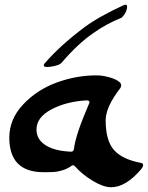

<svg xmlns="http://www.w3.org/2000/svg" viewBox="-20 -722 620 805"><path d="M240 -461Q230 -447 190 -442Q161 -438 164 -450Q164 -453 167 -456Q234 -533 333 -607Q395 -653 500 -701Q514 -706 513 -692Q511 -670 494 -652Q491 -648 488 -647Q422 -620 371 -583Q308 -540 240 -461ZM423 -218Q423 -133 457.5 -93.5Q492 -54 571 -39Q580 -38 580 -29Q580 -23 573 -14Q508 63 446 63Q413 63 368.5 36Q324 9 294 -25Q286 -33 279 -26Q262 -14 242 -8Q222 -2 207.5 -1Q193 0 163 0Q19 0 19 -145Q19 -222 76.5 -283.5Q134 -345 216.5 -375.5Q299 -406 385 -406Q410 -406 440 -397.5Q470 -389 483 -376Q488 -371 488 -363Q488 -358 484 -352Q423 -273 423 -218ZM133 -179Q133 -138 170.5 -113.5Q208 -89 278 -86Q288 -86 290 -97Q296 -155 354 -289Q357 -295 353 -298.5Q349 -302 340 -301Q257 -296 195 -263Q133 -230 133 -179Z"/></svg>

Font: Joscelyn
Style: Regular
Weight: 400
Designer: Peter S. Baker
Version: Version 1.012